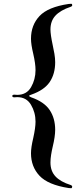

<svg xmlns="http://www.w3.org/2000/svg" viewBox="-20 -888 436 1016"><path d="M343 107Q234 90 189 42Q144 -6 144 -77Q144 -108 156 -158Q168 -212 168 -244Q168 -293 144 -333.5Q120 -374 71 -374L56 -373Q45 -373 45 -380Q45 -387 56 -387L71 -386Q121 -386 144.5 -427Q168 -468 168 -517Q168 -551 156 -603Q144 -653 144 -683Q144 -755 189 -803Q234 -851 343 -867L357 -868Q362 -868 362 -860Q362 -857 360.5 -855.5Q359 -854 354 -852Q300 -834 273.5 -805.5Q247 -777 247 -732Q247 -705 259 -649Q264 -627 268 -603Q272 -579 272 -559Q272 -497 243 -454Q214 -411 145 -387Q134 -384 134 -380Q134 -378 145 -373Q214 -349 243 -305.5Q272 -262 272 -201Q272 -166 259 -112Q254 -91 250.5 -69Q247 -47 247 -28Q247 17 273.5 45.5Q300 74 354 91Q362 94 362 100Q362 103 360.5 105.5Q359 108 357 108Z"/></svg>

Font: Shippori Mincho B1 ExtraBold
Style: Regular
Weight: 800
Designer: FONTDASU
Foundry: FONTDASU / Google Inc. / but / Adobe
Version: Version 3.110; ttfautohint (v1.8.3)